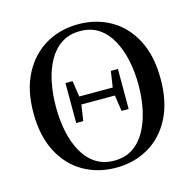

<svg xmlns="http://www.w3.org/2000/svg" viewBox="-111 -866 1008 997"><g transform="rotate(-15 393.0 -367.5)"><path d="M394 18Q297 18 219 -26.5Q141 -71 96 -157.5Q51 -244 51 -368Q51 -491 96.5 -577Q142 -663 219.5 -708Q297 -753 394 -753Q491 -753 568.5 -708.5Q646 -664 690.5 -578Q735 -492 735 -368Q735 -244 690.5 -158Q646 -72 568.5 -27Q491 18 394 18ZM394 -20Q452 -20 493.5 -47.5Q535 -75 562 -123.5Q589 -172 602.5 -234.5Q616 -297 616 -368Q616 -438 602.5 -501Q589 -564 562 -612.5Q535 -661 493.5 -688.5Q452 -716 394 -716Q336 -716 294 -688.5Q252 -661 225 -612.5Q198 -564 185 -501Q172 -438 172 -368Q172 -297 185 -234.5Q198 -172 225 -123.5Q252 -75 294 -47.5Q336 -20 394 -20ZM252 -260V-475H290L303 -389H483L496 -475H534V-260H496L483 -346H303L290 -260Z"/></g></svg>

Font: Early Summer Mincho SemiBold
Style: Regular
Weight: 600
Designer: GuiWonder
Version: Version 1.002